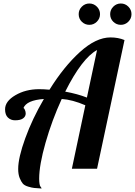

<svg xmlns="http://www.w3.org/2000/svg" viewBox="-20 -965 772 1098"><path d="M535 0H391L468 -363Q394 -395 333 -399Q277 -277 240.5 -149Q204 -21 204 57Q204 74 206 85.5Q208 97 210.5 100.5Q213 104 215.5 107.5Q218 111 218 113Q189 111 176.5 110Q164 109 142 102.5Q120 96 110.5 85Q101 74 92.5 53Q84 32 84 1Q84 -63 124.5 -174.5Q165 -286 231 -399Q132 -392 114 -347Q118 -347 122.5 -336.5Q127 -326 127 -316Q127 -299 112 -288Q97 -277 66 -277Q42 -277 25.5 -292.5Q9 -308 9 -340Q9 -386 68 -420.5Q127 -455 204 -455Q230 -455 263 -452Q345 -584 437 -667.5Q529 -751 612 -751Q656 -751 692 -736ZM477 -407 535 -679Q449 -632 353 -441Q424 -428 477 -407ZM610 -884Q610 -909 628 -927Q646 -945 671 -945Q696 -945 714 -927Q732 -909 732 -884Q732 -859 714 -841Q696 -823 671 -823Q646 -823 628 -840.5Q610 -858 610 -884ZM430 -884Q430 -909 448 -927Q466 -945 491 -945Q516 -945 534 -927Q552 -909 552 -884Q552 -859 534 -841Q516 -823 491 -823Q466 -823 448 -840.5Q430 -858 430 -884Z"/></svg>

Font: Lobster 1.3
Style: Regular
Weight: 400
Designer: Pablo Impallari
Foundry: Pablo Impallari. www.impallari.com
Version: Version 1.003 2010